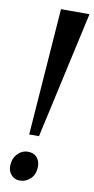

<svg xmlns="http://www.w3.org/2000/svg" viewBox="-99 -924 477 975"><g transform="rotate(10 140.0 -436.0)"><path d="M133 -883H280L135 -228.5H84.5ZM17 -54.5Q17.5 -92.5 40.5 -116.8Q63.5 -141 94.5 -141Q124.5 -141 140.8 -122Q157 -103 156.5 -76Q156.5 -36 133 -12.8Q109.5 10.5 75.5 10.5Q52 10.5 34.5 -7.5Q17 -25.5 17 -54.5Z"/></g></svg>

Font: Merriweather 96pt
Style: Bold Italic
Weight: 700
Italic angle: -7.8°
Version: Version 2.101